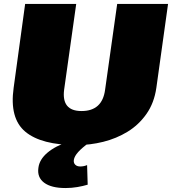

<svg xmlns="http://www.w3.org/2000/svg" viewBox="-20 -720 869 970"><path d="M368 13Q189 13 108 -54.5Q27 -122 49 -277L107 -700H365L304 -267Q297 -213 319 -186Q341 -159 392 -159Q497 -159 511 -267L572 -700H829L770 -277Q759 -200 720 -144.5Q681 -89 624.5 -54.5Q568 -20 501.5 -3.5Q435 13 368 13ZM311 230Q239 230 203 203Q167 176 174 128Q179 86 219.5 51.5Q260 17 329 -5L430 1Q395 26 375.5 47.5Q356 69 353 88Q351 103 360 112Q369 121 385 121Q404 121 420 114L423 213Q400 220 371 225Q342 230 311 230Z"/></svg>

Font: Pathway Extreme 28pt Black
Style: Italic
Weight: 900
Italic angle: -8°
Designer: Eduardo Rodriguez Tunni
Foundry: Eduardo Rodriguez Tunni
Version: Version 1.001;gftools[0.9.26]